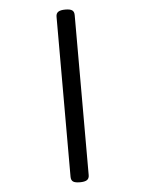

<svg xmlns="http://www.w3.org/2000/svg" viewBox="-58 -697 715 946"><g transform="rotate(-5 300.0 -224.0)"><path d="M254.9 -620.1Q254.9 -636.7 265.9 -644Q276.9 -651.4 300.8 -651.4Q324.7 -651.4 334.7 -644.3Q344.7 -637.2 344.7 -620.1V171.4Q344.7 188 333.7 195.3Q322.8 202.6 298.8 202.6Q274.9 202.6 264.9 195.6Q254.9 188.5 254.9 171.4Z"/></g></svg>

Font: Courier Prime Medium
Style: Regular
Weight: 500
Designer: Alan Dague-Greene
Foundry: Quote-Unquote Apps
Version: Version 1.202